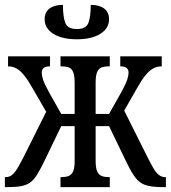

<svg xmlns="http://www.w3.org/2000/svg" viewBox="-20 -767 700 787"><path d="M0 0V-41H4Q19 -41 30.5 -51Q42 -61 53.5 -80.5Q65 -100 78 -126L185 -340L182 -287L116 -401Q96 -437 79.5 -457.5Q63 -478 47.5 -486.5Q32 -495 13 -495V-536H185V-495Q167 -495 159 -488.5Q151 -482 151 -469Q151 -458 156.5 -440.5Q162 -423 183 -385L231 -300H286V-428Q286 -458 279.5 -472.5Q273 -487 261 -491Q249 -495 233 -495H228V-536H430V-495H425Q409 -495 397 -491Q385 -487 378.5 -472.5Q372 -458 372 -428V-300H427L475 -385Q496 -423 501.5 -440.5Q507 -458 507 -469Q507 -482 499 -488.5Q491 -495 473 -495V-536H643V-495Q624 -495 608 -486.5Q592 -478 575.5 -457.5Q559 -437 539 -401L474 -287L476 -340L583 -126Q596 -100 607 -80.5Q618 -61 630 -51Q642 -41 656 -41H660V0H648Q604 0 579 -7.5Q554 -15 536.5 -37Q519 -59 498 -103L427 -250H372V-108Q372 -78 378.5 -64Q385 -50 397 -45.5Q409 -41 425 -41H430V0H228V-41H233Q249 -41 261 -45.5Q273 -50 279.5 -64Q286 -78 286 -108V-250H231L160 -103Q144 -70 131 -49.5Q118 -29 103 -18.5Q88 -8 66.5 -4Q45 0 12 0ZM295 -606Q234 -606 198.5 -628.5Q163 -651 163 -688Q163 -717 183 -732Q203 -747 238 -747Q238 -699 247.5 -673.5Q257 -648 295 -648Q333 -648 342.5 -673.5Q352 -699 352 -747Q387 -747 407 -732Q427 -717 427 -688Q427 -651 391.5 -628.5Q356 -606 295 -606Z"/></svg>

Font: Noto Serif ExtraCondensed
Style: Regular
Weight: 400
Width: 2
Designer: Monotype Design Team
Foundry: Monotype Imaging Inc.
Version: Version 2.013